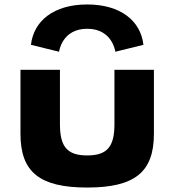

<svg xmlns="http://www.w3.org/2000/svg" viewBox="-20 -826 782 861"><path d="M248.8 -513H71.8V-226C71.8 -54 157.8 15 371 15C584.2 15 670.2 -54 670.2 -226V-513H493.2V-269C493.2 -168 460.5 -129 371 -129C281.5 -129 248.8 -168 248.8 -269ZM244.8 -594C244.8 -594 257.3 -697 371 -697C484.7 -697 497.2 -594 497.2 -594L623.2 -625C611.2 -732 521.2 -806 371 -806C220.8 -806 130.8 -732 118.8 -625Z"/></svg>

Font: Hussar
Style: BdSuprExt
Weight: 700
Foundry: Cannot Into Space Fonts
Version: Version 2.00